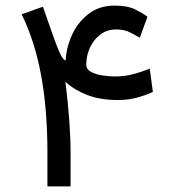

<svg xmlns="http://www.w3.org/2000/svg" viewBox="-20 -668 623 688"><path d="M133.8 -644 168.9 -543.5Q183.6 -502.4 191.9 -483.6Q200.2 -464.8 205.3 -459Q210.4 -453.1 215.3 -450.7Q217.3 -497.1 237.8 -542.5Q258.3 -587.9 296.9 -617.9Q335.4 -647.9 391.1 -647.9Q437 -647.9 464.4 -634.3Q491.7 -620.6 508.3 -607.9L481 -532.7Q463.9 -543 444.1 -552.7Q424.3 -562.5 396.5 -562.5Q363.3 -562.5 339.1 -543.9Q314.9 -525.4 302 -496.6Q289.1 -467.8 289.1 -436.5Q289.1 -419.9 305.9 -410.6Q322.8 -401.4 346.9 -397.7Q371.1 -394 392.6 -394Q426.3 -394 456.8 -402.1Q487.3 -410.2 516.6 -421.9L527.8 -338.4Q497.1 -324.7 466.8 -317.1Q436.5 -309.6 402.8 -309.6Q337.9 -309.6 291.3 -328.1Q244.6 -346.7 214.4 -375Q232.9 -224.1 232.9 -119.6V0H149.9V-121.1Q149.9 -277.3 127 -399.9Q104 -522.5 57.6 -616.7Z"/></svg>

Font: Vazir FD-UI
Style: Regular-FD-UI
Weight: 400
Designer: Saber Rastikerdar
Foundry: Saber Rastikerdar
Version: Version 30.1.0